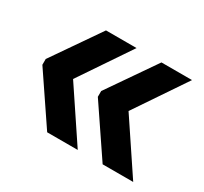

<svg xmlns="http://www.w3.org/2000/svg" viewBox="-94 -574 701 661"><g transform="rotate(30 256.0 -243.5)"><path d="M362 -245 498 -41.5H376.5L246 -234.5V-257.5L376.5 -446.5H498ZM141.5 -245 277.5 -41.5H156L25.5 -234.5V-257.5L156 -446.5H277.5Z"/></g></svg>

Font: Anek Latin SemiBold
Style: Regular
Weight: 600
Designer: Yesha Goshar
Foundry: Ek Type
Version: Version 1.003